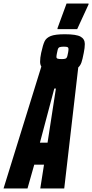

<svg xmlns="http://www.w3.org/2000/svg" viewBox="-67 -1062 519 1082"><path d="M411 -814Q411 -793 405 -764Q398 -727 392 -710Q386 -693 374 -682L295 0H160L181 -134H126L88 0H-47L166 -687Q159 -698 159 -714Q159 -736 165 -764Q175 -810 184.5 -829.5Q194 -849 219 -859Q244 -869 298 -869Q363 -869 387 -855.5Q411 -842 411 -814ZM251 -741Q251 -734 257.5 -731.5Q264 -729 282 -729Q296 -729 303 -732Q310 -735 313 -748Q315 -756 317 -767Q319 -778 319 -786Q319 -793 314.5 -796Q310 -799 293 -799Q276 -799 268.5 -796Q261 -793 258 -781Q256 -773 253.5 -760.5Q251 -748 251 -741ZM201 -258 248 -563H239L158 -258ZM257 -898V-903L308 -1042H432V-1037L368 -898Z"/></svg>

Font: Saira Ultra Condensed Black
Style: Italic
Weight: 900
Width: 1
Italic angle: -12°
Designer: Hector Gatti with collaboration of the Omnibus-Type team
Foundry: Omnibus-Type
Version: Version 1.001; ttfautohint (v1.8)